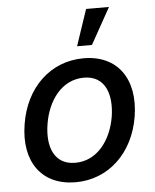

<svg xmlns="http://www.w3.org/2000/svg" viewBox="-55 -823 712 881"><g transform="rotate(-5 301.0 -383.0)"><path d="M258.2 11C409.4 11 526.3 -99.1 553.6 -265.6C581.3 -437.9 498.6 -552.6 343 -552.6C191.1 -552.6 74.2 -442.5 47.6 -274.9C19.5 -103.7 101.9 11 258.2 11ZM152.3 -266C169.4 -372.9 234.4 -463.8 337 -463.8C434.3 -463.8 464.8 -377.5 448.9 -274.9C431.1 -168 366.1 -78.1 264.2 -78.1C166.2 -78.1 135.7 -163.7 152.3 -266ZM318.5 -610.1H387.1L480.1 -777H374.6Z"/></g></svg>

Font: Magic Ui Pro Medium
Style: Italic
Weight: 500
Italic angle: -9.39999°
Designer: Stefan Endress, Andreas Faust
Version: Version 1.000;FEAKit 1.0